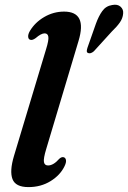

<svg xmlns="http://www.w3.org/2000/svg" viewBox="-20 -772 535 803"><path d="M308.5 -601 173.5 -149.5Q161 -108.5 163.8 -94.2Q166.5 -80 181 -80Q203.5 -80 228 -108Q238.5 -117.5 247.5 -114Q254.5 -111.5 256 -102Q257.5 -92.5 250 -77Q232 -39.5 191.5 -14.5Q151 10.5 99 10.5Q45 10.5 32.2 -23Q19.5 -56.5 38.5 -120L172.5 -565.5Q184.5 -604 182.2 -618.2Q180 -632.5 166.5 -632.5Q152 -632.5 129 -612.5Q114.5 -602 105.5 -606Q98.5 -608.5 97.8 -618.5Q97 -628.5 105 -642.5Q126.5 -678.5 165.2 -701Q204 -723.5 248 -723.5Q345.5 -723.5 308.5 -601ZM381 -672.5Q392.5 -704.5 407.8 -725.8Q423 -747 449 -751Q471.5 -755.5 484.2 -744Q497 -732.5 495 -715Q493.5 -695.5 481.2 -678Q469 -660.5 447.5 -640L372.5 -557.5Q358.5 -545.5 347.5 -550.5Q342.5 -553.5 343 -559.5Q343.5 -565.5 346 -573Z"/></svg>

Font: Fraunces 72pt S050 SemiBold
Style: Italic
Weight: 600
Italic angle: -16°
Version: Version 1.000; ttfautohint (v1.8.3)